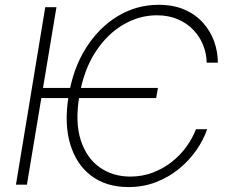

<svg xmlns="http://www.w3.org/2000/svg" viewBox="-20 -757 921 787"><path d="M627.4 -396.5 620.1 -355H130.9L139.2 -396.5ZM873 -500H827.1Q826.7 -536.6 813 -571.3Q799.3 -606 773.4 -633.5Q747.6 -661.1 709.7 -677.7Q671.9 -694.3 622.6 -694.3Q551.3 -694.3 485.4 -656Q419.4 -617.7 371.3 -543.9Q323.2 -470.2 305.2 -363.3Q287.1 -255.9 311 -182.4Q335 -108.9 388.7 -71Q442.4 -33.2 514.2 -33.2Q563 -33.2 606.2 -49.6Q649.4 -65.9 684.3 -93.5Q719.2 -121.1 744.4 -156Q769.5 -190.9 783.2 -227.5H829.1Q814 -183.1 784.4 -140.9Q754.9 -98.6 713.4 -64.7Q671.9 -30.8 619.6 -10.5Q567.4 9.8 506.3 9.8Q415.5 9.8 354 -36.6Q292.5 -83 267.6 -167Q242.7 -251 261.2 -363.3Q279.3 -476.1 332.3 -560.1Q385.3 -644 462.4 -690.7Q539.6 -737.3 629.9 -737.3Q691.4 -737.3 736.8 -717.3Q782.2 -697.3 812.5 -663.3Q842.8 -629.4 857.9 -586.9Q873 -544.4 873 -500ZM211.4 -727.5 90.3 0H45.4L165.5 -727.5Z"/></svg>

Font: Inter 24pt ExtraLight
Style: Italic
Weight: 250
Italic angle: -9.3988°
Version: Version 4.001;git-66647c0bb